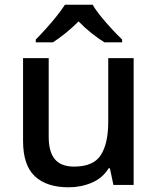

<svg xmlns="http://www.w3.org/2000/svg" viewBox="-20 -786 671 816"><path d="M548 -539V0H462L447 -71H442Q416 -29 370 -9.5Q324 10 272 10Q178 10 128 -37Q78 -84 78 -187V-539H187V-203Q187 -141 213 -109.5Q239 -78 295 -78Q377 -78 408.5 -127Q440 -176 440 -268V-539ZM374 -766Q386 -744 408.5 -716.5Q431 -689 455.5 -662.5Q480 -636 499 -618V-606H424Q398 -622 369 -645Q340 -668 314 -695Q287 -668 259 -645.5Q231 -623 205 -606H132V-618Q151 -637 174.5 -663Q198 -689 220 -716.5Q242 -744 256 -766Z"/></svg>

Font: Noto Sans Kawi Medium
Style: Regular
Weight: 500
Designer: Fadhl Haqq
Version: Version 1.000